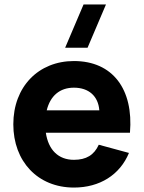

<svg xmlns="http://www.w3.org/2000/svg" viewBox="-20 -830 648 865"><path d="M374.5 -615 457.5 -810H356.5L273.5 -615ZM313 -110C243 -110 198 -154.5 186.5 -232H565.5C582 -428 488 -555 313 -555C153 -555 40 -439 40 -270C40 -103 150 15 313 15C429 15 520 -42 561 -141L425 -178C404 -131.5 368.5 -110 313 -110ZM190.5 -333C206.5 -398 249 -435 313 -435C380 -435 422.5 -397 427.5 -333Z"/></svg>

Font: Vela Sans ExtBd
Style: Regular
Weight: 800
Designer: Principal design: Mikhail Sharanda - project Manrope.
Design modification: Ravid Balaliev
Foundry: Mikhail Sharanda
Version: Version 1.001